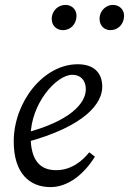

<svg xmlns="http://www.w3.org/2000/svg" viewBox="-20 -750 526 783"><path d="M186 13C260 13 325 -43 367 -111L344 -129C317 -95 272 -56 209 -56C144 -56 105 -95 105 -194C105 -327 210 -445 275 -445C308 -445 330 -423 330 -386C330 -329 266 -255 79 -207L83 -169C330 -235 397 -330 397 -396C397 -455 361 -488 297 -488C157 -488 36 -334 36 -173C36 -45 99 13 186 13ZM237 -627C267 -627 292 -651 292 -686C292 -711 273 -730 247 -730C218 -730 191 -707 191 -673C191 -644 212 -627 237 -627ZM430 -627C461 -627 486 -651 486 -686C486 -711 467 -730 440 -730C413 -730 386 -707 386 -673C386 -644 407 -627 430 -627Z"/></svg>

Font: Source Serif 4 Variable
Style: Italic
Weight: 400
Italic angle: -12°
Designer: Frank Grießhammer
Foundry: Adobe Systems Incorporated
Version: Version 4.004;hotconv 1.0.116;makeotfexe 2.5.65601